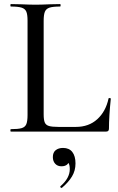

<svg xmlns="http://www.w3.org/2000/svg" viewBox="-20 -645 577 941"><path d="M267 -23H352Q415 -23 456.5 -60.5Q498 -98 512 -162Q512 -165 517.5 -164.5Q523 -164 523 -161Q514 -73 514 -15Q514 -7 510.5 -3.5Q507 0 499 0H33Q31 0 31 -6Q31 -12 33 -12Q69 -12 86 -17Q103 -22 109 -36.5Q115 -51 115 -81V-544Q115 -574 109 -588Q103 -602 86 -607.5Q69 -613 33 -613Q31 -613 31 -619Q31 -625 33 -625L83 -624Q127 -622 154 -622Q181 -622 225 -624L275 -625Q277 -625 277 -619Q277 -613 275 -613Q239 -613 222.5 -607.5Q206 -602 200 -587.5Q194 -573 194 -543V-85Q194 -57 199.5 -44.5Q205 -32 220 -27.5Q235 -23 267 -23ZM282 276Q278 276 276 272.5Q274 269 277 267Q322 228 322 184Q322 163 315.5 154Q309 145 297 142L318 132Q320 151 310 160.5Q300 170 281 170Q262 170 250.5 157.5Q239 145 239 125Q239 102 253 91Q267 80 289 80Q319 80 334.5 100Q350 120 350 156Q350 191 333 219.5Q316 248 284 275Z"/></svg>

Font: Cormorant SC Medium
Style: Regular
Weight: 500
Designer: Christian Thalmann (Catharsis Fonts)
Foundry: Catharsis Fonts
Version: Version 4.000